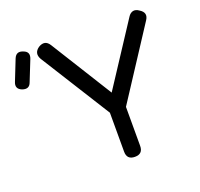

<svg xmlns="http://www.w3.org/2000/svg" viewBox="-249 -812 984 944"><g transform="rotate(-20 242.5 -339.5)"><path d="M-106.5 -501.5C-83 -493 -67 -499.5 -59.5 -521C-59.5 -521 -17 -627.5 -17 -627.5C-17 -627.5 -17 -627.5 -17 -627.5C-7.5 -651 -14 -666.5 -36.5 -674.5C-36.5 -674.5 -36.5 -674.5 -36.5 -674.5C-59 -684 -75 -677.5 -84 -655C-84 -655 -126 -549 -126 -549C-126 -549 -126 -549 -126 -549C-135.5 -526.5 -129 -510.5 -106.5 -501.5C-106.5 -501.5 -106.5 -501.5 -106.5 -501.5ZM302.5 0C330.5 0 344.5 -14 344.5 -42C344.5 -42 344.5 -246 344.5 -246C344.5 -246 582.5 -611 582.5 -611C582.5 -611 582.5 -611 582.5 -611C598 -634 594 -653 569.5 -668C569.5 -668 569.5 -668 569.5 -668C558.5 -676 548 -679 538 -677C528 -674.5 519.5 -668 512.5 -657C512.5 -657 302.5 -336 302.5 -336C302.5 -336 102.5 -657 102.5 -657C102.5 -657 102.5 -657 102.5 -657C88 -680.5 68.5 -684.5 44.5 -670C44.5 -670 44.5 -670 44.5 -670C22 -654.5 17.5 -635 31.5 -611C31.5 -611 260.5 -246 260.5 -246C260.5 -246 260.5 -42 260.5 -42C260.5 -42 260.5 -42 260.5 -42C260.5 -14 274.5 0 302.5 0C302.5 0 302.5 0 302.5 0Z"/></g></svg>

Font: Jura-Fortis-Bold
Style: Bold
Weight: 500
Designer: Daniel Johnson, Alexei Vanyashin, Mirko Velimirovic
Foundry: Daniel Johnson
Version: ""